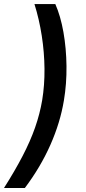

<svg xmlns="http://www.w3.org/2000/svg" viewBox="-49 -789 424 948"><path d="M-29.3 139.2Q24.4 54.7 62.5 -18.6Q100.6 -91.8 124.3 -159.4Q147.9 -227.1 159.2 -293.9Q171.4 -367.7 170.7 -449.2Q169.9 -530.8 157.2 -612.5Q144.5 -694.3 121.1 -769H224.1Q250 -710.4 264.2 -630.4Q278.3 -550.3 279.3 -462.6Q280.3 -375 266.6 -293.5Q248.5 -183.6 199.7 -73.5Q150.9 36.6 73.7 139.2Z"/></svg>

Font: Inter 18pt Medium
Style: Italic
Weight: 500
Italic angle: -9.3988°
Designer: Rasmus Andersson
Foundry: rsms
Version: Version 4.001;git-66647c0bb